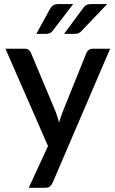

<svg xmlns="http://www.w3.org/2000/svg" viewBox="-20 -748 562 938"><path d="M518 -510 237 145Q231.5 156.5 223.8 163Q216 169.5 200 169.5H120.5L214.5 -34.5L6.5 -510H100Q113.5 -510 120.8 -503.8Q128 -497.5 131.5 -489L253 -199.5Q257.5 -187 261.2 -174.8Q265 -162.5 268.5 -149.5Q272.5 -162.5 276.5 -175Q280.5 -187.5 285.5 -200L402 -489Q405.5 -498 413.8 -504Q422 -510 432 -510ZM337.5 -728 238 -598.5Q231 -589 222.8 -585.8Q214.5 -582.5 202 -582.5H157.5L223.5 -703.5Q230.5 -716 239.8 -722Q249 -728 267.5 -728ZM503.5 -728 380 -598.5Q372 -589.5 364.2 -586Q356.5 -582.5 344 -582.5H293L382.5 -703.5Q386.5 -709.5 390.5 -714Q394.5 -718.5 399.2 -721.8Q404 -725 410.5 -726.5Q417 -728 426 -728Z"/></svg>

Font: Lato SemiBold
Style: Regular
Weight: 600
Designer: Lukasz Dziedzic with Adam Twardoch and Botio Nikoltchev
Foundry: tyPoland Lukasz Dziedzic
Version: Version 2.015; 2015-08-06; http://www.latofonts.com/